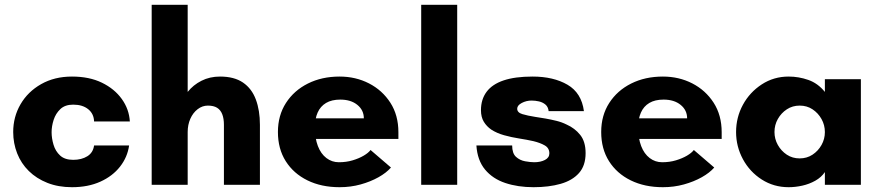

<svg xmlns="http://www.w3.org/2000/svg" viewBox="-20 -770 3667 800"><path d="M280 10Q223 10 177.5 -8Q132 -26 100 -57.5Q68 -89 51.5 -131Q35 -173 35 -220Q35 -283 65.5 -335.5Q96 -388 151.5 -419.5Q207 -451 280 -451Q352 -451 404.5 -425.5Q457 -400 487.5 -357.5Q518 -315 521 -264H372Q371 -296 347.5 -315Q324 -334 285 -334Q251 -334 231.5 -315.5Q212 -297 203.5 -270.5Q195 -244 195 -219Q195 -194 203 -167Q211 -140 230.5 -122Q250 -104 285 -104Q320 -104 344 -119Q368 -134 372 -164H518Q511 -115 480 -75.5Q449 -36 398 -13Q347 10 280 10Z M612 0V-750H762V-387Q785 -416 819.5 -433.5Q854 -451 897 -451Q956 -451 992.5 -426Q1029 -401 1046 -355.5Q1063 -310 1063 -250V0H913V-250Q913 -276 906 -294Q899 -312 884.5 -321Q870 -330 846 -330Q823 -330 803.5 -315Q784 -300 773 -275Q762 -250 762 -220V0Z M1395 10Q1319 10 1261 -18.5Q1203 -47 1170.5 -98.5Q1138 -150 1138 -220Q1138 -289 1171.5 -341Q1205 -393 1263 -422Q1321 -451 1395 -451Q1462 -451 1517.5 -422.5Q1573 -394 1606.5 -342Q1640 -290 1640 -219V-191H1267V-277H1496Q1496 -311 1469 -333Q1442 -355 1398 -355Q1362 -355 1338.5 -341Q1315 -327 1303.5 -301Q1292 -275 1292 -239Q1292 -194 1304.5 -161.5Q1317 -129 1340 -111.5Q1363 -94 1392 -94Q1423 -94 1449.5 -102Q1476 -110 1495.5 -121.5Q1515 -133 1524 -145L1609 -72Q1590 -50 1557 -31.5Q1524 -13 1482.5 -1.5Q1441 10 1395 10Z M1735 0V-750H1885V0Z M2203 10Q2138 10 2085.5 -7.5Q2033 -25 2001 -63.5Q1969 -102 1965 -164H2114Q2114 -131 2130 -116.5Q2146 -102 2168 -98Q2190 -94 2206 -94Q2232 -94 2250.5 -103.5Q2269 -113 2269 -131Q2269 -153 2250 -164Q2231 -175 2202 -182Q2175 -188 2143 -193Q2111 -198 2080.5 -206.5Q2050 -215 2027 -230Q2008 -243 1996 -262.5Q1984 -282 1984 -311Q1984 -356 2007.5 -387.5Q2031 -419 2078.5 -435Q2126 -451 2199 -451Q2286 -451 2344.5 -417Q2403 -383 2413 -307H2266Q2264 -325 2252.5 -334.5Q2241 -344 2225.5 -347.5Q2210 -351 2195 -351Q2173 -351 2154 -341Q2135 -331 2135 -317Q2135 -301 2156.5 -294.5Q2178 -288 2210 -283Q2231 -280 2253.5 -276Q2276 -272 2298.5 -266.5Q2321 -261 2341 -251Q2375 -236 2397.5 -208Q2420 -180 2420 -132Q2420 -80 2392.5 -49Q2365 -18 2316 -4Q2267 10 2203 10Z M2742 10Q2666 10 2608 -18.5Q2550 -47 2517.5 -98.5Q2485 -150 2485 -220Q2485 -289 2518.5 -341Q2552 -393 2610 -422Q2668 -451 2742 -451Q2809 -451 2864.5 -422.5Q2920 -394 2953.5 -342Q2987 -290 2987 -219V-191H2614V-277H2843Q2843 -311 2816 -333Q2789 -355 2745 -355Q2709 -355 2685.5 -341Q2662 -327 2650.5 -301Q2639 -275 2639 -239Q2639 -194 2651.5 -161.5Q2664 -129 2687 -111.5Q2710 -94 2739 -94Q2770 -94 2796.5 -102Q2823 -110 2842.5 -121.5Q2862 -133 2871 -145L2956 -72Q2937 -50 2904 -31.5Q2871 -13 2829.5 -1.5Q2788 10 2742 10Z M3266 10Q3204 10 3154 -22Q3104 -54 3075.5 -106.7Q3047 -159.5 3047 -219.7Q3047 -281 3075.4 -333.3Q3103.8 -385.6 3153.9 -418.3Q3204 -451 3266 -451Q3308 -451 3348 -437Q3388 -423 3417 -387V-440H3567V0H3417V-53Q3402 -31 3377 -17Q3352 -3 3323 3.5Q3294 10 3266 10ZM3311.9 -110Q3342 -110 3365.5 -125.5Q3389 -141 3403 -165.9Q3417 -190.9 3417 -219.6Q3417 -249 3403 -274Q3389 -299 3365.6 -314.5Q3342.2 -330 3312.1 -330Q3282 -330 3258.5 -314.5Q3235 -299 3221 -274.2Q3207 -249.5 3207 -219.9Q3207 -191 3221 -166Q3235 -141 3258.4 -125.5Q3281.8 -110 3311.9 -110Z"/></svg>

Font: Teachers
Style: Regular
Weight: 400
Designer: Alfredo Marco Pradil, Chank Diesel
Version: Version 1.001